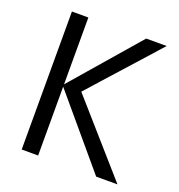

<svg xmlns="http://www.w3.org/2000/svg" viewBox="-124 -785 831 889"><g transform="rotate(20 291.0 -340.0)"><path d="M80 -680H161V0H80ZM446 -680H547L218 -313L217 -381L552 0H447L156 -345Z"/></g></svg>

Font: TASA Orbiter VF Text
Style: Regular
Weight: 400
Designer: Weizhong Zhang
Foundry: 本地遙控
Version: Version 1.001;Glyphs 3.2 (3192)